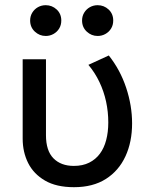

<svg xmlns="http://www.w3.org/2000/svg" viewBox="-20 -724 595 758"><path d="M272 15Q202.5 15 157.8 -11Q113 -37 91.2 -80.2Q69.5 -123.5 69.5 -176.5V-490H161.5V-190Q161.5 -129 191 -99Q220.5 -69 271.5 -69Q306.5 -69 332 -81.8Q357.5 -94.5 374.2 -117Q391 -139.5 399.2 -171Q407.5 -202.5 407.5 -240.5Q407.5 -282.5 398.8 -323Q390 -363.5 372.5 -400.2Q355 -437 329 -468L409.5 -505Q454.5 -448.5 478 -377.8Q501.5 -307 501.5 -237Q501.5 -163.5 475.2 -106.8Q449 -50 398 -17.5Q347 15 272 15ZM160.5 -582Q136 -582 117.5 -599.2Q99 -616.5 99 -643Q99 -660.5 107.5 -674.2Q116 -688 130 -695.8Q144 -703.5 160.5 -703.5Q185.5 -703.5 203.8 -686.5Q222 -669.5 222 -643Q222 -625 213.5 -611.2Q205 -597.5 191 -589.8Q177 -582 160.5 -582ZM365.5 -582Q341 -582 322.5 -599.2Q304 -616.5 304 -643Q304 -660.5 312.5 -674.2Q321 -688 335 -695.8Q349 -703.5 365.5 -703.5Q390.5 -703.5 408.8 -686.5Q427 -669.5 427 -643Q427 -625 418.5 -611.2Q410 -597.5 396 -589.8Q382 -582 365.5 -582Z"/></svg>

Font: Geologica Cursive Light
Style: Regular
Weight: 300
Designer: Sindre Bremnes, Frode Helland
Foundry: Monokrom Skriftforlag AS
Version: Version 1.010;gftools[0.9.28]